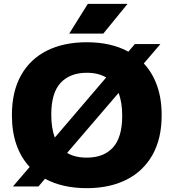

<svg xmlns="http://www.w3.org/2000/svg" viewBox="-20 -970 904 1000"><path d="M180.5 1H47.5L134.5 -100.5Q89.5 -148.5 65.8 -216Q42 -283.5 42 -370Q42 -493.5 89.8 -578.2Q137.5 -663 225 -706.5Q312.5 -750 432 -750Q558.5 -750 648.5 -701L682.5 -740.5H815.5L729 -639.5Q774 -591.5 798 -524Q822 -456.5 822 -370Q822 -247.5 774 -162.8Q726 -78 638.5 -34Q551 10 432 10Q305 10 214.5 -39ZM247 -373.5Q247 -302.5 265.5 -253.5L533 -566.5Q492 -591 432 -591Q345 -591 296 -538.8Q247 -486.5 247 -373.5ZM432 -149Q520.5 -149 568.5 -202Q616.5 -255 616.5 -366.5Q616.5 -437.5 597.5 -486L329.5 -173.5Q370.5 -149 432 -149ZM340.5 -795 437.5 -950H644.5L518 -795Z"/></svg>

Font: Encode Sans SemiExpanded SemiExpanded ExtraBold
Style: Regular
Weight: 800
Width: 6
Designer: Multiple Designers
Foundry: Impallari Type
Version: Version 3.000; ttfautohint (v1.8.3) -l 8 -r 50 -G 200 -x 14 